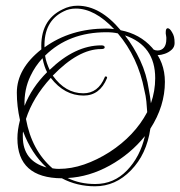

<svg xmlns="http://www.w3.org/2000/svg" viewBox="-20 -593 632 673"><path d="M313 60Q250 60 197 32Q41 31 41 -108Q41 -137 50 -172Q39 -221 39 -268Q39 -352 125 -420Q120 -522 199 -560Q224 -573 252 -573Q331 -573 403 -487Q470 -474 513 -426Q558 -376 558 -306Q558 -221 507 -142Q494 -52 439 4Q385 60 313 60ZM136 -427Q227 -493 353 -493Q366 -493 380 -491Q312 -563 246 -563Q222 -563 203 -553Q133 -519 136 -427ZM186 -1Q230 -1 275 -16.5Q320 -32 364 -60Q452 -117 496 -200Q495 -219 493 -238Q491 -257 486 -277Q464 -392 393 -476Q376 -480 353 -480Q221 -480 138 -398Q140 -384 144.5 -371.5Q149 -359 154 -348Q243 -434 335 -434Q347 -434 347 -427Q347 -421 334 -421Q255 -421 165 -328Q209 -266 272 -266Q324 -266 347 -322Q347 -325 350 -325Q357 -325 355 -319Q330 -258 273 -258Q206 -258 158 -320Q95 -251 71 -176Q91 -66 164 -3Q169 -2 175 -1.5Q181 -1 186 -1ZM509 -231Q524 -274 524 -319Q524 -433 418 -469Q449 -429 471.5 -381Q494 -333 502 -277L506 -254Q507 -248 507.5 -242Q508 -236 509 -231ZM66 -222Q91 -286 145 -340Q135 -359 129 -389Q103 -361 87 -327Q64 -280 66 -222ZM143 -6Q90 -55 61 -132Q60 -128 60 -123.5Q60 -119 60 -114Q60 -29 143 -6ZM314 52Q379 52 425 4.5Q471 -43 488 -116Q437 -53 365 -13Q293 27 217 31Q260 52 314 52ZM536 -400Q522 -400 508 -408Q492 -418 490 -431V-434Q490 -442 494 -442Q494 -442 506 -429Q518 -416 532 -416Q546 -416 554.5 -426Q563 -436 563 -456Q563 -459 563 -462Q563 -465 562 -469Q561 -472 561 -475Q561 -478 561 -480Q561 -491 565 -493Q566 -494 568 -494Q575 -494 583 -480Q588 -472 590 -463.5Q592 -455 592 -442Q592 -428 581.5 -418.5Q571 -409 557.5 -404.5Q544 -400 536 -400Z"/></svg>

Font: Lovers Quarrel
Style: Regular
Weight: 400
Designer: Robert E. Leuschke
Foundry: Robert E. Leuschke
Version: Version 1.010; ttfautohint (v1.8.3)